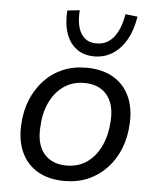

<svg xmlns="http://www.w3.org/2000/svg" viewBox="-54 -796 689 850"><g transform="rotate(5 291.0 -370.5)"><path d="M264 9Q194 9 145 -19.5Q96 -48 72 -100.5Q48 -153 52 -223Q55 -284 75.5 -334Q96 -384 131 -421.5Q166 -459 213 -479Q260 -499 318 -499Q388 -499 437 -470.5Q486 -442 510 -390Q534 -338 530 -268Q527 -207 506.5 -156.5Q486 -106 451 -69Q416 -32 369 -11.5Q322 9 264 9ZM267 -60Q321 -60 359.5 -88Q398 -116 420 -164.5Q442 -213 445 -273Q450 -348 415 -389.5Q380 -431 314 -431Q261 -431 222 -403Q183 -375 161 -327Q139 -279 137 -218Q132 -143 167 -101.5Q202 -60 267 -60ZM347 -552Q301 -552 269 -575.5Q237 -599 222 -642Q207 -685 211 -744L266 -750Q261 -683 283.5 -646.5Q306 -610 352 -610Q399 -610 428.5 -646.5Q458 -683 469 -750L523 -744Q514 -685 490 -642Q466 -599 429.5 -575.5Q393 -552 347 -552Z"/></g></svg>

Font: Nunito Sans 10pt
Style: Italic
Weight: 400
Italic angle: -9°
Designer: Vernon Adams
Foundry: Vernon Adams
Version: Version 3.101;gftools[0.9.27]